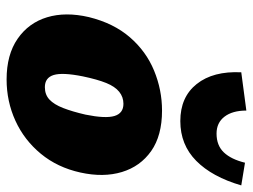

<svg xmlns="http://www.w3.org/2000/svg" viewBox="-110 -622 748 567"><g transform="rotate(90 263.5 -338.0)"><path d="M214 16Q141 16 94 -16.5Q47 -49 30.5 -103.5Q14 -158 30 -227Q48 -300 89.5 -348Q131 -396 188 -419.5Q245 -443 306 -443Q380 -443 425.5 -411Q471 -379 487.5 -324.5Q504 -270 489 -202Q474 -134 433.5 -85Q393 -36 336 -10Q279 16 214 16ZM237 -97Q259 -97 273.5 -110.5Q288 -124 298.5 -151Q309 -178 318 -217Q330 -276 322 -302.5Q314 -329 286 -329Q266 -329 250.5 -316.5Q235 -304 224.5 -278Q214 -252 205 -209Q193 -149 201 -123Q209 -97 237 -97ZM337 -497Q266 -497 227.5 -545.5Q189 -594 193 -677L306 -692Q306 -651 324 -627.5Q342 -604 374 -604Q409 -604 429.5 -625.5Q450 -647 460 -688L527 -677Q502 -591 454.5 -544Q407 -497 337 -497Z"/></g></svg>

Font: Ysabeau Office Black
Style: Italic
Weight: 900
Italic angle: -12°
Designer: Christian Thalmann (Catharsis Fonts)
Version: Version 2.001;gftools[0.9.30]; featfreeze: tnum,lnum,ss02